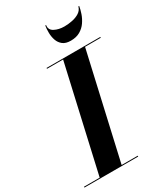

<svg xmlns="http://www.w3.org/2000/svg" viewBox="-278 -1077 1016 1175"><g transform="rotate(-30 230.5 -489.5)"><path d="M251.5 -978.8Q246.1 -946.5 275.5 -930.8Q304.9 -915 345.5 -915Q372.6 -915 401.1 -920.8Q429.7 -926.5 451.4 -940.4Q473.1 -954.3 479.5 -978.8H485.4Q481.7 -955.8 472.4 -928.5Q463.1 -901.1 446 -876.3Q429 -851.6 401.9 -835.7Q374.8 -819.8 335.4 -819.8Q299.8 -819.8 279.8 -835.7Q259.8 -851.6 251.2 -876.3Q242.7 -901.1 242.3 -928.5Q241.9 -955.8 245.6 -978.8ZM-42.5 -5.9H68.6L236.3 -744.1H122.6V-750H502.4V-744.1H391.4L223.6 -5.9H337.4V0H-42.5Z"/></g></svg>

Font: Bodoni* 36
Style: Bold Italic
Weight: 700
Italic angle: -13°
Version: Version 2.000; ttfautohint (v1.8.1)